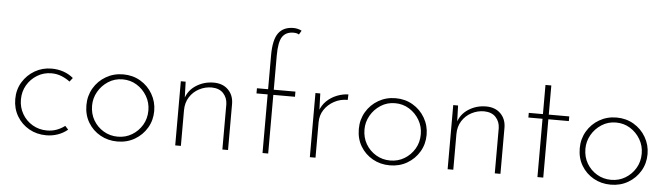

<svg xmlns="http://www.w3.org/2000/svg" viewBox="-48 -951 3994 1148"><g transform="rotate(5 1949.5 -377.0)"><path d="M383 -38Q357 -16 324 -4.5Q291 7 255 7Q198 7 152 -19Q106 -45 79 -90.5Q52 -136 52 -193Q52 -250 79.5 -295Q107 -340 152.5 -366.5Q198 -393 253 -393Q291 -393 324.5 -381.5Q358 -370 384 -348L366 -325Q344 -342 315.5 -353.5Q287 -365 255 -365Q208 -365 169.5 -341.5Q131 -318 108.5 -279.5Q86 -241 86 -193Q86 -146 108.5 -107Q131 -68 170 -45Q209 -22 257 -22Q288 -22 315 -32Q342 -42 364 -59Z M479 -194Q479 -250 506 -296Q533 -342 579.5 -369Q626 -396 683 -396Q740 -396 786 -369Q832 -342 859 -295.5Q886 -249 886 -194Q886 -138 859 -92.5Q832 -47 786 -20Q740 7 682 7Q625 7 579 -19Q533 -45 506 -90Q479 -135 479 -194ZM513 -194Q513 -145 535.5 -106.5Q558 -68 596.5 -45Q635 -22 682 -22Q729 -22 767 -45Q805 -68 828 -106.5Q851 -145 851 -194Q851 -241 828 -280Q805 -319 767 -342.5Q729 -366 682 -366Q634 -366 595.5 -341Q557 -316 535 -277Q513 -238 513 -194Z M1058 -385 1062 -262 1058 -281Q1074 -334 1121 -364Q1168 -394 1226 -394Q1280 -394 1312.5 -362Q1345 -330 1346 -279V0H1312V-272Q1311 -310 1287 -336.5Q1263 -363 1217 -364Q1177 -364 1141.5 -345.5Q1106 -327 1084.5 -293Q1063 -259 1063 -214V0H1029V-385Z M1553 0V-352H1486V-383H1553V-586Q1553 -681 1583 -721Q1613 -761 1673 -761Q1685 -761 1698 -758Q1711 -755 1722 -749L1708 -725Q1702 -729 1694 -731Q1686 -733 1675 -733Q1630 -733 1608.5 -701.5Q1587 -670 1587 -588V-383H1717V-352H1587V0Z M1866 -385 1870 -266 1866 -279Q1878 -315 1904.5 -340.5Q1931 -366 1965.5 -379.5Q2000 -393 2034 -394L2033 -361Q1988 -361 1951.5 -341Q1915 -321 1893 -288Q1871 -255 1871 -212V0H1837V-385Z M2114 -194Q2114 -250 2141 -296Q2168 -342 2214.5 -369Q2261 -396 2318 -396Q2375 -396 2421 -369Q2467 -342 2494 -295.5Q2521 -249 2521 -194Q2521 -138 2494 -92.5Q2467 -47 2421 -20Q2375 7 2317 7Q2260 7 2214 -19Q2168 -45 2141 -90Q2114 -135 2114 -194ZM2148 -194Q2148 -145 2170.5 -106.5Q2193 -68 2231.5 -45Q2270 -22 2317 -22Q2364 -22 2402 -45Q2440 -68 2463 -106.5Q2486 -145 2486 -194Q2486 -241 2463 -280Q2440 -319 2402 -342.5Q2364 -366 2317 -366Q2269 -366 2230.5 -341Q2192 -316 2170 -277Q2148 -238 2148 -194Z M2693 -385 2697 -262 2693 -281Q2709 -334 2756 -364Q2803 -394 2861 -394Q2915 -394 2947.5 -362Q2980 -330 2981 -279V0H2947V-272Q2946 -310 2922 -336.5Q2898 -363 2852 -364Q2812 -364 2776.5 -345.5Q2741 -327 2719.5 -293Q2698 -259 2698 -214V0H2664V-385Z M3203 -553H3238V-378H3361V-350H3238V0H3203V-350H3118V-378H3203Z M3440 -194Q3440 -250 3467 -296Q3494 -342 3540.5 -369Q3587 -396 3644 -396Q3701 -396 3747 -369Q3793 -342 3820 -295.5Q3847 -249 3847 -194Q3847 -138 3820 -92.5Q3793 -47 3747 -20Q3701 7 3643 7Q3586 7 3540 -19Q3494 -45 3467 -90Q3440 -135 3440 -194ZM3474 -194Q3474 -145 3496.5 -106.5Q3519 -68 3557.5 -45Q3596 -22 3643 -22Q3690 -22 3728 -45Q3766 -68 3789 -106.5Q3812 -145 3812 -194Q3812 -241 3789 -280Q3766 -319 3728 -342.5Q3690 -366 3643 -366Q3595 -366 3556.5 -341Q3518 -316 3496 -277Q3474 -238 3474 -194Z"/></g></svg>

Font: Josefin Sans ExtraLight
Style: Regular
Weight: 250
Designer: Santiago Orozco
Foundry: Typemade
Version: Version 2.000